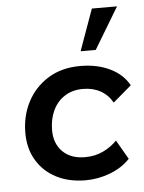

<svg xmlns="http://www.w3.org/2000/svg" viewBox="-48 -656 532 707"><g transform="rotate(-5 218.0 -303.0)"><path d="M241 11Q179 11 132.5 -13Q86 -37 60 -80.5Q34 -124 34 -182Q34 -244 60.5 -295.5Q87 -347 137 -378.5Q187 -410 257 -410Q319 -410 366.5 -387Q414 -364 436 -323L368 -265Q352 -294 324 -309.5Q296 -325 259 -325Q220 -325 191.5 -306.5Q163 -288 148 -256Q133 -224 133 -183Q133 -134 163 -104Q193 -74 246 -74Q283 -74 313 -88.5Q343 -103 364 -125L405 -54Q376 -23 331.5 -6Q287 11 241 11ZM263 -464 318 -617H411L319 -464Z"/></g></svg>

Font: Rokkitt SemiBold SemiBold
Style: Italic
Weight: 600
Italic angle: -9°
Version: Version 3.103